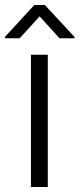

<svg xmlns="http://www.w3.org/2000/svg" viewBox="-43 -747 318 767"><path d="M147.9 0H80.6V-528.3H147.9ZM254.9 -599.1V-594.2H194.8L115.2 -681.6L35.6 -594.2H-22.9V-600.1L94.2 -727.1H136.2Z"/></svg>

Font: Heebo Light
Style: Regular
Weight: 300
Designer: Oded Ezer
Foundry: Ezer Type House
Version: Version 3.100